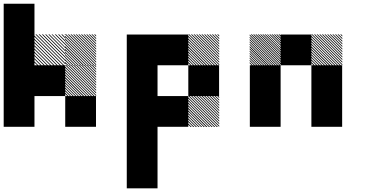

<svg xmlns="http://www.w3.org/2000/svg" viewBox="-20 -687 2040 1040"><path d="M500.8 -322.5 489.2 -334.2H495L500.8 -328.3ZM500.8 -308.3 475 -334.2H480.8L500.8 -314.2ZM500.8 -294.2 460.8 -334.2H466.7L500.8 -300ZM500.8 -280 446.7 -334.2H452.5L500.8 -285.8ZM500.8 -265.8 432.5 -334.2H438.3L500.8 -271.7ZM500.8 -251.7 418.3 -334.2H424.2L500.8 -257.5ZM500.8 -237.5 404.2 -334.2H410L500.8 -243.3ZM500.8 -223.3 390 -334.2H395.8L500.8 -229.2ZM500.8 -209.2 375.8 -334.2H381.7L500.8 -215ZM500.8 -195 361.7 -334.2H367.5L500.8 -200.8ZM500.8 -180.8 347.5 -334.2H353.3L500.8 -186.7ZM500.8 -166.7 333.3 -334.2H339.2L500.8 -172.5ZM487.5 -165.8 332.5 -320.8V-326.7L493.3 -165.8ZM473.3 -165.8 332.5 -306.7V-312.5L479.2 -165.8ZM459.2 -165.8 332.5 -292.5V-298.3L465 -165.8ZM445 -165.8 332.5 -278.3V-284.2L450.8 -165.8ZM430 -165.8 332.5 -263.3V-270L436.7 -165.8ZM416.7 -165.8 332.5 -250V-255.8L422.5 -165.8ZM402.5 -165.8 332.5 -235.8V-241.7L408.3 -165.8ZM388.3 -165.8 332.5 -221.7V-227.5L394.2 -165.8ZM374.2 -165.8 332.5 -207.5V-213.3L380 -165.8ZM360 -165.8 332.5 -193.3V-199.2L365.8 -165.8ZM345.8 -165.8 332.5 -179.2V-185L351.7 -165.8ZM500.8 -489.2 489.2 -500.8H495L500.8 -495ZM500.8 -475 475 -500.8H480.8L500.8 -480.8ZM500.8 -460.8 460.8 -500.8H466.7L500.8 -466.7ZM500.8 -446.7 446.7 -500.8H452.5L500.8 -452.5ZM500.8 -432.5 432.5 -500.8H438.3L500.8 -438.3ZM500.8 -418.3 418.3 -500.8H424.2L500.8 -424.2ZM500.8 -404.2 404.2 -500.8H410L500.8 -410ZM500.8 -390 390 -500.8H395.8L500.8 -395.8ZM500.8 -375.8 375.8 -500.8H381.7L500.8 -381.7ZM500.8 -361.7 361.7 -500.8H367.5L500.8 -367.5ZM500.8 -347.5 347.5 -500.8H353.3L500.8 -353.3ZM500.8 -333.3 333.3 -500.8H339.2L500.8 -339.2ZM487.5 -332.5 332.5 -487.5V-493.3L493.3 -332.5ZM473.3 -332.5 332.5 -473.3V-479.2L479.2 -332.5ZM459.2 -332.5 332.5 -459.2V-465L465 -332.5ZM445 -332.5 332.5 -445V-450.8L450.8 -332.5ZM430 -332.5 332.5 -430V-436.7L436.7 -332.5ZM416.7 -332.5 332.5 -416.7V-422.5L422.5 -332.5ZM402.5 -332.5 332.5 -402.5V-408.3L408.3 -332.5ZM388.3 -332.5 332.5 -388.3V-394.2L394.2 -332.5ZM374.2 -332.5 332.5 -374.2V-380L380 -332.5ZM360 -332.5 332.5 -360V-365.8L365.8 -332.5ZM345.8 -332.5 332.5 -345.8V-351.7L351.7 -332.5ZM334.2 -495.8 329.2 -500.8H334.2ZM334.2 -478.3 311.7 -500.8H317.5L334.2 -484.2ZM334.2 -460.8 294.2 -500.8H300L334.2 -466.7ZM334.2 -443.3 276.7 -500.8H282.5L334.2 -449.2ZM334.2 -425.8 259.2 -500.8H264.2L334.2 -430.8ZM334.2 -408.3 241.7 -500.8H247.5L334.2 -414.2ZM334.2 -390.8 224.2 -500.8H230L334.2 -396.7ZM334.2 -373.3 206.7 -500.8H212.5L334.2 -379.2ZM334.2 -355.8 189.2 -500.8H195L334.2 -361.7ZM334.2 -338.3 171.7 -500.8H177.5L334.2 -344.2ZM322.5 -332.5 165.8 -489.2V-495L328.3 -332.5ZM305 -332.5 165.8 -471.7V-477.5L310.8 -332.5ZM287.5 -332.5 165.8 -454.2V-460L293.3 -332.5ZM270 -332.5 165.8 -436.7V-442.5L275.8 -332.5ZM252.5 -332.5 165.8 -419.2V-425L258.3 -332.5ZM235 -332.5 165.8 -401.7V-407.5L240.8 -332.5ZM217.5 -332.5 165.8 -384.2V-390L223.3 -332.5ZM200 -332.5 165.8 -366.7V-372.5L205.8 -332.5ZM182.5 -332.5 165.8 -349.2V-355L188.3 -332.5ZM334.2 -500.8H335L334.2 -501.7ZM333.3 -166.7H500V0H333.3ZM0 -166.7H166.7V0H0ZM166.7 -333.3H333.3V-166.7H166.7ZM0 -333.3H333.3V-166.7H0ZM0 -333.3H166.7V0H0ZM0 -500H166.7V-166.7H0ZM0 -666.7H166.7V-333.3H0Z M1167.5 -155.8 1155.8 -167.5H1161.7L1167.5 -161.7ZM1167.5 -141.7 1141.7 -167.5H1147.5L1167.5 -147.5ZM1167.5 -127.5 1127.5 -167.5H1133.3L1167.5 -133.3ZM1167.5 -113.3 1113.3 -167.5H1119.2L1167.5 -119.2ZM1167.5 -99.2 1099.2 -167.5H1105L1167.5 -105ZM1167.5 -85 1085 -167.5H1090.8L1167.5 -90.8ZM1167.5 -70.8 1070.8 -167.5H1076.7L1167.5 -76.7ZM1167.5 -56.7 1056.7 -167.5H1062.5L1167.5 -62.5ZM1167.5 -42.5 1042.5 -167.5H1048.3L1167.5 -48.3ZM1167.5 -28.3 1028.3 -167.5H1034.2L1167.5 -34.2ZM1167.5 -14.2 1014.2 -167.5H1020L1167.5 -20ZM1167.5 0 1000 -167.5H1005.8L1167.5 -5.8ZM1154.2 0.8 999.2 -154.2V-160L1160 0.8ZM1140 0.8 999.2 -140V-145.8L1145.8 0.8ZM1125.8 0.8 999.2 -125.8V-131.7L1131.7 0.8ZM1111.7 0.8 999.2 -111.7V-117.5L1117.5 0.8ZM1096.7 0.8 999.2 -96.7V-103.3L1103.3 0.8ZM1083.3 0.8 999.2 -83.3V-89.2L1089.2 0.8ZM1069.2 0.8 999.2 -69.2V-75L1075 0.8ZM1055 0.8 999.2 -55V-60.8L1060.8 0.8ZM1040.8 0.8 999.2 -40.8V-46.7L1046.7 0.8ZM1026.7 0.8 999.2 -26.7V-32.5L1032.5 0.8ZM1012.5 0.8 999.2 -12.5V-18.3L1018.3 0.8ZM1167.5 -489.2 1155.8 -500.8H1161.7L1167.5 -495ZM1167.5 -475 1141.7 -500.8H1147.5L1167.5 -480.8ZM1167.5 -460.8 1127.5 -500.8H1133.3L1167.5 -466.7ZM1167.5 -446.7 1113.3 -500.8H1119.2L1167.5 -452.5ZM1167.5 -432.5 1099.2 -500.8H1105L1167.5 -438.3ZM1167.5 -418.3 1085 -500.8H1090.8L1167.5 -424.2ZM1167.5 -404.2 1070.8 -500.8H1076.7L1167.5 -410ZM1167.5 -390 1056.7 -500.8H1062.5L1167.5 -395.8ZM1167.5 -375.8 1042.5 -500.8H1048.3L1167.5 -381.7ZM1167.5 -361.7 1028.3 -500.8H1034.2L1167.5 -367.5ZM1167.5 -347.5 1014.2 -500.8H1020L1167.5 -353.3ZM1167.5 -333.3 1000 -500.8H1005.8L1167.5 -339.2ZM1154.2 -332.5 999.2 -487.5V-493.3L1160 -332.5ZM1140 -332.5 999.2 -473.3V-479.2L1145.8 -332.5ZM1125.8 -332.5 999.2 -459.2V-465L1131.7 -332.5ZM1111.7 -332.5 999.2 -445V-450.8L1117.5 -332.5ZM1096.7 -332.5 999.2 -430V-436.7L1103.3 -332.5ZM1083.3 -332.5 999.2 -416.7V-422.5L1089.2 -332.5ZM1069.2 -332.5 999.2 -402.5V-408.3L1075 -332.5ZM1055 -332.5 999.2 -388.3V-394.2L1060.8 -332.5ZM1040.8 -332.5 999.2 -374.2V-380L1046.7 -332.5ZM1026.7 -332.5 999.2 -360V-365.8L1032.5 -332.5ZM1012.5 -332.5 999.2 -345.8V-351.7L1018.3 -332.5ZM666.7 166.7H833.3V333.3H666.7ZM666.7 0H833.3V333.3H666.7ZM833.3 -166.7H1000V0H833.3ZM666.7 -166.7H1000V0H666.7ZM666.7 -166.7H833.3V166.7H666.7ZM1000 -333.3H1166.7V-166.7H1000ZM666.7 -333.3H833.3V0H666.7ZM833.3 -500H1000V-333.3H833.3ZM666.7 -500H1000V-333.3H666.7ZM666.7 -500H833.3V-166.7H666.7Z M1834.2 -489.2 1822.5 -500.8H1828.3L1834.2 -495ZM1834.2 -475 1808.3 -500.8H1814.2L1834.2 -480.8ZM1834.2 -460.8 1794.2 -500.8H1800L1834.2 -466.7ZM1834.2 -446.7 1780 -500.8H1785.8L1834.2 -452.5ZM1834.2 -432.5 1765.8 -500.8H1771.7L1834.2 -438.3ZM1834.2 -418.3 1751.7 -500.8H1757.5L1834.2 -424.2ZM1834.2 -404.2 1737.5 -500.8H1743.3L1834.2 -410ZM1834.2 -390 1723.3 -500.8H1729.2L1834.2 -395.8ZM1834.2 -375.8 1709.2 -500.8H1715L1834.2 -381.7ZM1834.2 -361.7 1695 -500.8H1700.8L1834.2 -367.5ZM1834.2 -347.5 1680.8 -500.8H1686.7L1834.2 -353.3ZM1834.2 -333.3 1666.7 -500.8H1672.5L1834.2 -339.2ZM1820.8 -332.5 1665.8 -487.5V-493.3L1826.7 -332.5ZM1806.7 -332.5 1665.8 -473.3V-479.2L1812.5 -332.5ZM1792.5 -332.5 1665.8 -459.2V-465L1798.3 -332.5ZM1778.3 -332.5 1665.8 -445V-450.8L1784.2 -332.5ZM1763.3 -332.5 1665.8 -430V-436.7L1770 -332.5ZM1750 -332.5 1665.8 -416.7V-422.5L1755.8 -332.5ZM1735.8 -332.5 1665.8 -402.5V-408.3L1741.7 -332.5ZM1721.7 -332.5 1665.8 -388.3V-394.2L1727.5 -332.5ZM1707.5 -332.5 1665.8 -374.2V-380L1713.3 -332.5ZM1693.3 -332.5 1665.8 -360V-365.8L1699.2 -332.5ZM1679.2 -332.5 1665.8 -345.8V-351.7L1685 -332.5ZM1500.8 -488.3 1488.3 -500.8H1494.2L1500.8 -494.2ZM1500.8 -475.8 1475.8 -500.8H1481.7L1500.8 -481.7ZM1500.8 -463.3 1463.3 -500.8H1469.2L1500.8 -469.2ZM1500.8 -450.8 1450.8 -500.8H1456.7L1500.8 -456.7ZM1500.8 -438.3 1438.3 -500.8H1444.2L1500.8 -444.2ZM1500.8 -425.8 1425.8 -500.8H1430.8L1500.8 -430.8ZM1500.8 -413.3 1413.3 -500.8H1419.2L1500.8 -419.2ZM1500.8 -400.8 1400.8 -500.8H1406.7L1500.8 -406.7ZM1500.8 -388.3 1388.3 -500.8H1394.2L1500.8 -394.2ZM1500.8 -375.8 1375.8 -500.8H1381.7L1500.8 -381.7ZM1500.8 -363.3 1363.3 -500.8H1369.2L1500.8 -369.2ZM1500.8 -350.8 1350.8 -500.8H1356.7L1500.8 -356.7ZM1500.8 -338.3 1338.3 -500.8H1344.2L1500.8 -344.2ZM1494.2 -332.5 1332.5 -494.2V-500L1500 -332.5ZM1481.7 -332.5 1332.5 -481.7V-487.5L1487.5 -332.5ZM1469.2 -332.5 1332.5 -469.2V-475L1475 -332.5ZM1456.7 -332.5 1332.5 -456.7V-462.5L1462.5 -332.5ZM1444.2 -332.5 1332.5 -444.2V-450L1450 -332.5ZM1430.8 -332.5 1332.5 -430.8V-437.5L1437.5 -332.5ZM1419.2 -332.5 1332.5 -419.2V-425L1425 -332.5ZM1406.7 -332.5 1332.5 -406.7V-412.5L1412.5 -332.5ZM1394.2 -332.5 1332.5 -394.2V-400L1400 -332.5ZM1381.7 -332.5 1332.5 -381.7V-387.5L1387.5 -332.5ZM1369.2 -332.5 1332.5 -369.2V-375L1375 -332.5ZM1356.7 -332.5 1332.5 -356.7V-362.5L1362.5 -332.5ZM1344.2 -332.5 1332.5 -344.2V-350L1350 -332.5ZM1666.7 -166.7H1833.3V0H1666.7ZM1333.3 -166.7H1500V0H1333.3ZM1666.7 -333.3H1833.3V0H1666.7ZM1333.3 -333.3H1500V0H1333.3ZM1500 -500H1666.7V-333.3H1500Z"/></svg>

Font: 0xA000-Pixelated
Style: Pixelated
Weight: 400
Version: Version 0.1